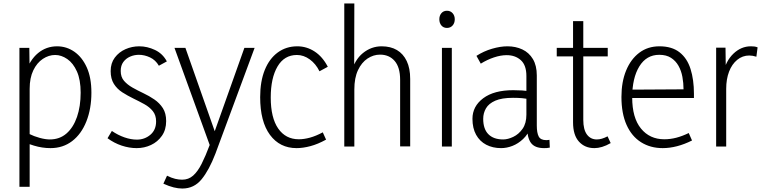

<svg xmlns="http://www.w3.org/2000/svg" viewBox="-20 -845 4388 1107"><path d="M92 232V-569H149L151 -421L124 -420Q152 -500 199.5 -539Q247 -578 309 -578Q364 -578 409 -546.5Q454 -515 480.5 -456Q507 -397 507 -311Q507 -218 478 -145Q449 -72 396 -31.5Q343 9 271 9Q223 9 175.5 -5.5Q128 -20 96 -39L148 -73Q176 -59 209 -50Q242 -41 267 -41Q324 -41 363.5 -75.5Q403 -110 424 -171Q445 -232 445 -311Q445 -385 423.5 -433Q402 -481 368 -504.5Q334 -528 298 -528Q261 -528 227 -505.5Q193 -483 172 -439.5Q151 -396 151 -333V232Z M768 9Q725 9 681.5 -5.5Q638 -20 600 -48L625 -90Q660 -66 697.5 -53Q735 -40 769 -40Q814 -40 847 -68Q880 -96 880 -145Q880 -181 861 -204.5Q842 -228 812 -244.5Q782 -261 749 -277Q716 -293 685.5 -312.5Q655 -332 636.5 -361.5Q618 -391 618 -435Q618 -481 642 -513Q666 -545 703.5 -561.5Q741 -578 783 -578Q829 -578 873.5 -557Q918 -536 942 -491L896 -466Q877 -499 845 -514Q813 -529 781 -529Q754 -529 730 -518.5Q706 -508 691 -487.5Q676 -467 676 -436Q676 -401 695 -379Q714 -357 744 -340Q774 -323 807 -307.5Q840 -292 870 -271.5Q900 -251 919 -221.5Q938 -192 938 -147Q938 -97 913.5 -62Q889 -27 850.5 -9Q812 9 768 9Z M1448 -569 1222 41Q1186 135 1142.5 188.5Q1099 242 1031 242Q1008 242 981.5 235.5Q955 229 922 214L943 168Q969 181 990 186Q1011 191 1030 191Q1067 191 1093.5 167.5Q1120 144 1142.5 99.5Q1165 55 1189 -9L986 -569H1049L1227 -63H1209L1389 -569Z M1690 9Q1593 9 1536.5 -67.5Q1480 -144 1480 -285Q1480 -376 1506.5 -441.5Q1533 -507 1581.5 -542.5Q1630 -578 1694 -578Q1748 -578 1794 -548Q1840 -518 1870 -460L1822 -434Q1801 -477 1766 -502.5Q1731 -528 1692 -528Q1619 -528 1580 -461.5Q1541 -395 1541 -283Q1541 -166 1584 -104Q1627 -42 1703 -42Q1733 -42 1767.5 -51.5Q1802 -61 1841 -82L1860 -40Q1813 -14 1770 -2.5Q1727 9 1690 9Z M2287 -1V-385Q2287 -457 2255.5 -493.5Q2224 -530 2171 -530Q2133 -530 2099 -507.5Q2065 -485 2044 -440.5Q2023 -396 2023 -329V0H1965V-825H2023L2022 -419H2002Q2024 -500 2072.5 -539Q2121 -578 2180 -578Q2232 -578 2268.5 -556.5Q2305 -535 2325 -493Q2345 -451 2345 -390V-1Z M2528 0V-569H2585V0ZM2557 -684Q2537 -684 2525 -698Q2513 -712 2513 -734Q2513 -755 2525 -769Q2537 -783 2557 -783Q2577 -783 2589.5 -769Q2602 -755 2602 -734Q2602 -712 2589.5 -698Q2577 -684 2557 -684Z M3019 -115 3040 -110Q3024 -70 2996 -43.5Q2968 -17 2935 -4Q2902 9 2869 9Q2821 9 2783.5 -10.5Q2746 -30 2725 -68Q2704 -106 2704 -160Q2704 -232 2766 -278.5Q2828 -325 2939 -325Q2966 -325 2990 -323.5Q3014 -322 3037 -317V-273Q3012 -277 2989.5 -279Q2967 -281 2938 -281Q2873 -281 2835.5 -264.5Q2798 -248 2782 -220.5Q2766 -193 2766 -160Q2766 -101 2796 -71Q2826 -41 2881 -41Q2908 -41 2939.5 -56Q2971 -71 2993 -102.5Q3015 -134 3015 -184V-407Q3015 -469 2983 -498Q2951 -527 2901 -527Q2867 -527 2828 -514Q2789 -501 2752 -478L2727 -523Q2769 -550 2817 -564Q2865 -578 2906 -578Q2953 -578 2991.5 -560Q3030 -542 3052.5 -504.5Q3075 -467 3075 -410V-121Q3075 -79 3086 -58Q3097 -37 3130 -37Q3135 -37 3139 -37.5Q3143 -38 3148 -39L3150 6Q3142 8 3133.5 8.5Q3125 9 3117 9Q3063 9 3041 -21.5Q3019 -52 3019 -115Z M3407 9Q3352 9 3318 -28.5Q3284 -66 3284 -140V-723H3343V-154Q3343 -98 3364 -69.5Q3385 -41 3421 -41Q3435 -41 3450.5 -45.5Q3466 -50 3483 -59L3501 -20Q3475 -5 3451.5 2Q3428 9 3407 9ZM3190 -520V-569H3484V-520Z M3801 9Q3730 9 3676 -25Q3622 -59 3592.5 -125Q3563 -191 3563 -286Q3563 -373 3590 -438.5Q3617 -504 3666 -541Q3715 -578 3782 -578Q3854 -578 3898 -543.5Q3942 -509 3961.5 -447Q3981 -385 3981 -305V-280H3596L3597 -328L3921 -330Q3921 -366 3914.5 -401.5Q3908 -437 3892 -465.5Q3876 -494 3849 -511.5Q3822 -529 3781 -529Q3707 -529 3666 -462Q3625 -395 3625 -283Q3625 -166 3675.5 -104Q3726 -42 3810 -42Q3845 -42 3879.5 -51Q3914 -60 3951 -78L3970 -35Q3926 -13 3883.5 -2Q3841 9 3801 9Z M4109 0V-570H4163L4165 -420H4149Q4164 -493 4208.5 -535.5Q4253 -578 4309 -578Q4319 -578 4328.5 -577Q4338 -576 4348 -572L4341 -518Q4319 -525 4300 -525Q4261 -525 4230.5 -500Q4200 -475 4183.5 -432Q4167 -389 4167 -333V0Z"/></svg>

Font: Yaldevi Light
Style: Regular
Weight: 300
Designer: Sol Matas, Rajitha Manaperi, Kosala Senevirathne
Foundry: Mooniak
Version: Version 1.100